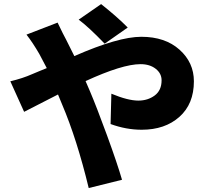

<svg xmlns="http://www.w3.org/2000/svg" viewBox="-20 -865 1040 952"><path d="M613.3 -728.5 499 -648.4Q418 -732.4 370.1 -767.6L481.4 -844.7Q562.5 -780.3 613.3 -728.5ZM111.3 -693.4 265.6 -752.9Q295.9 -689.5 307.6 -668.9Q328.1 -628.9 348.6 -586.9Q566.4 -682.6 680.7 -682.6Q798.8 -682.6 870.1 -618.7Q941.4 -554.7 941.4 -461.9Q941.4 -349.6 869.6 -285.6Q797.9 -221.7 682.6 -221.7Q605.5 -221.7 528.3 -250L532.2 -400.4Q614.3 -366.2 666 -366.2Q712.9 -366.2 747.1 -391.6Q781.2 -417 781.2 -466.8Q781.2 -501 752 -523.9Q722.7 -546.9 676.8 -546.9Q586.9 -546.9 404.3 -462.9L425.8 -413.1Q459 -335 510.3 -194.8Q561.5 -54.7 585 26.4L419.9 67.4Q361.3 -174.8 288.1 -346.7L267.6 -396.5Q105.5 -313.5 99.6 -310.5L31.2 -461.9Q92.8 -476.6 138.7 -497.1Q152.3 -502.9 177.2 -513.2Q202.1 -523.4 211.9 -527.3Q204.1 -543 174.8 -597.7Q142.6 -653.3 111.3 -693.4Z"/></svg>

Font: Gen Shin Gothic Monospace Heavy
Style: Bold
Weight: 800
Designer: [Source Han Sans]
Ryoko NISHIZUKA  (kana & ideographs); Paul D. Hunt (Latin, Greek & Cyrillic); Wenlong ZHANG  (bopomofo
Version: Version 1.002.20150607